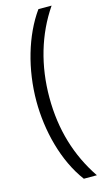

<svg xmlns="http://www.w3.org/2000/svg" viewBox="-151 -847 613 1110"><g transform="rotate(-15 156.0 -291.5)"><path d="M55 -287C55 -113 102 80 204 216H282C184 71 133 -96 133 -288C133 -479 184 -654 283 -799H204C110 -668 55 -477 55 -287Z"/></g></svg>

Font: Noto Sans Sinhala UI SemiCondensed
Style: Regular
Weight: 400
Width: 4
Designer: Jelle Bosma - Monotype Design Team
Foundry: Monotype Imaging Inc.
Version: Version 2.006